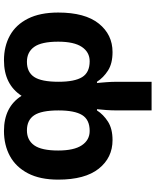

<svg xmlns="http://www.w3.org/2000/svg" viewBox="75 -876 810 1001"><g transform="rotate(90 480.5 -375.0)"><path d="M293.9 9.8Q220.7 9.8 164.6 -21.2Q108.4 -52.2 76.7 -115.2Q44.9 -178.2 44.9 -272.9Q44.9 -412.6 102.3 -484.4Q159.7 -556.2 251 -556.2Q310.5 -556.2 347.4 -532.5Q384.3 -508.8 405.8 -475.1H412.1Q410.2 -497.6 408 -524.2Q405.8 -550.8 405.8 -583V-759.8H555.2V-583Q555.2 -550.8 553.2 -524.2Q551.3 -497.6 548.8 -475.1H555.2Q576.7 -508.8 613.8 -532.5Q650.9 -556.2 710 -556.2Q801.8 -556.2 858.9 -484.4Q916 -412.6 916 -272.9Q916 -178.2 883.1 -115.2Q850.1 -52.2 793 -21.2Q735.8 9.8 662.1 9.8Q537.1 9.8 479 -82Q419.4 9.8 293.9 9.8ZM301.8 -109.9Q355.5 -109.9 380.6 -147.5Q405.8 -185.1 405.8 -274.9Q405.8 -358.4 381.6 -397.7Q357.4 -437 298.8 -437Q251.5 -437 224.1 -396.2Q196.8 -355.5 196.8 -272.9Q196.8 -186 223.9 -147.9Q251 -109.9 301.8 -109.9ZM659.2 -109.9Q710 -109.9 737.1 -147.9Q764.2 -186 764.2 -272.9Q764.2 -355.5 736.8 -396.2Q709.5 -437 662.1 -437Q603.5 -437 579.3 -397.7Q555.2 -358.4 555.2 -274.9Q555.2 -185.1 580.6 -147.5Q606 -109.9 659.2 -109.9Z"/></g></svg>

Font: Open Sans
Style: Bold
Weight: 700
Designer: Monotype Design Team
Foundry: Monotype Imaging Inc.
Version: Version 3.000; ttfautohint (v1.8.4)